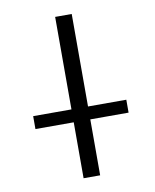

<svg xmlns="http://www.w3.org/2000/svg" viewBox="-84 -815 711 879"><g transform="rotate(-10 271.5 -375.0)"><path d="M55 -260V-320H233V-750H310V-320H488V-260H310V0H233V-260Z"/></g></svg>

Font: Mplus 1p
Style: Regular
Weight: 400
Version: Version 1.061